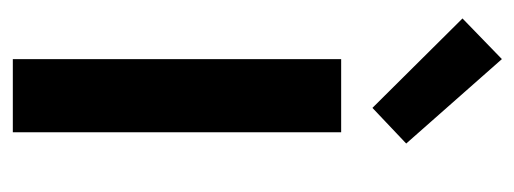

<svg xmlns="http://www.w3.org/2000/svg" viewBox="-278 -544 822 307"><g transform="rotate(90 133.5 -391.0)"><path d="M75 0V-525H192V0ZM10 -719 75 -782 210 -629 153 -575Z"/></g></svg>

Font: Oxanium SemiBold
Style: Regular
Weight: 600
Designer: Severin Meyer
Version: Version 2.000